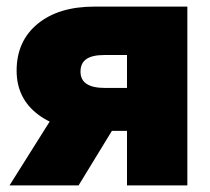

<svg xmlns="http://www.w3.org/2000/svg" viewBox="-20 -561 635 581"><path d="M546.9 0H364.3V-394.5H294.9Q259.3 -394.5 241.5 -382.3Q223.6 -370.1 223.6 -344.2Q223.6 -319.3 242.2 -307.1Q260.7 -294.9 297.9 -294.9H439.5V-165H272.9Q161.1 -165 95.7 -214.1Q30.3 -263.2 30.3 -347.2Q30.3 -436.5 93.8 -488.8Q157.2 -541 265.6 -541H546.9ZM217.8 0H8.8L164.6 -247.6H369.1Z"/></svg>

Font: Inter 17pt Black
Style: Regular
Weight: 900
Version: Version 4.001;git-66647c0bb